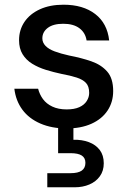

<svg xmlns="http://www.w3.org/2000/svg" viewBox="-20 -534 551 816"><path d="M263 12Q200 12 151.5 -9Q103 -30 75 -68Q47 -106 41 -157H142Q148 -133 162.5 -113Q177 -93 202.5 -81Q228 -69 263 -69Q296 -69 317 -78.5Q338 -88 348.5 -104.5Q359 -121 359 -139Q359 -167 345.5 -181.5Q332 -196 305.5 -204.5Q279 -213 241 -220Q208 -227 175.5 -237Q143 -247 117 -263Q91 -279 76 -303.5Q61 -328 61 -363Q61 -407 84 -441Q107 -475 149.5 -494.5Q192 -514 250 -514Q333 -514 384.5 -474.5Q436 -435 444 -362H348Q343 -395 317.5 -414Q292 -433 249 -433Q206 -433 183 -415.5Q160 -398 160 -371Q160 -353 173.5 -339Q187 -325 212.5 -315.5Q238 -306 274 -298Q326 -288 368 -273.5Q410 -259 435.5 -230Q461 -201 461 -147Q461 -100 437 -64Q413 -28 368.5 -8Q324 12 263 12ZM181 262V202H280Q312 202 327.5 191Q343 180 343 158Q343 137 327.5 127Q312 117 280 117H227V-5H292V60Q328 59 357.5 70Q387 81 404 103.5Q421 126 421 160Q421 192 404.5 215Q388 238 360 250Q332 262 297 262Z"/></svg>

Font: DM Sans 16pt Medium
Style: Regular
Weight: 500
Version: Version 4.004;gftools[0.9.30]